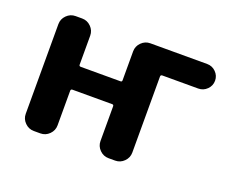

<svg xmlns="http://www.w3.org/2000/svg" viewBox="-91 -696 1001 825"><g transform="rotate(20 410.0 -283.5)"><path d="M564.5 -433.6Q556.6 -433.6 556.6 -425.8V-78.1Q556.6 -54.7 539.6 -37.6Q522.5 -20.5 499 -20.5H468.8Q445.3 -20.5 428.2 -37.6Q411.1 -54.7 411.1 -78.1V-236.3Q411.1 -244.1 404.3 -244.1H222.7Q214.8 -244.1 214.8 -236.3V-78.1Q214.8 -54.7 197.8 -37.6Q180.7 -20.5 157.2 -20.5H127Q103.5 -20.5 86.4 -37.6Q69.3 -54.7 69.3 -78.1V-488.3Q69.3 -511.7 86.4 -528.8Q103.5 -545.9 127 -545.9H157.2Q180.7 -545.9 197.8 -528.8Q214.8 -511.7 214.8 -488.3V-355.5Q214.8 -348.6 222.7 -348.6H404.3Q411.1 -348.6 411.1 -355.5V-488.3Q411.1 -511.7 428.2 -528.8Q445.3 -545.9 468.8 -545.9H728.5Q752 -545.9 768.6 -529.3Q785.2 -512.7 785.2 -489.7Q785.2 -466.8 768.6 -450.2Q752 -433.6 728.5 -433.6Z"/></g></svg>

Font: Gen Jyuu Gothic Bold
Style: Bold
Weight: 700
Designer: [Source Han Sans]
Ryoko NISHIZUKA  (kana & ideographs); Paul D. Hunt (Latin, Greek & Cyrillic); Wenlong ZHANG  (bopomofo
Version: Version 1.002.20150607